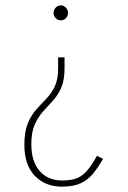

<svg xmlns="http://www.w3.org/2000/svg" viewBox="-20 -574 478 717"><path d="M207 -554Q218 -554 226 -545.5Q234 -537 234 -526Q234 -514 226 -506Q218 -498 207 -498Q196 -498 188 -506Q180 -514 180 -526Q180 -537 188 -545.5Q196 -554 207 -554ZM221 -360V-319Q221 -274 208.5 -246Q196 -218 177.5 -198Q159 -178 140.5 -157.5Q122 -137 109.5 -108.5Q97 -80 97 -35Q97 29 128 64.5Q159 100 213 100Q248 100 269.5 90.5Q291 81 307.5 60.5Q324 40 342 8L365 19Q346 52 327 75Q308 98 281 110.5Q254 123 211 123Q149 123 110 82.5Q71 42 71 -33Q71 -82 83.5 -112.5Q96 -143 115 -164.5Q134 -186 153 -205.5Q172 -225 184.5 -251Q197 -277 197 -319V-360Z"/></svg>

Font: Inconsolata SemiCondensed ExtraLight
Style: Regular
Weight: 200
Width: 4
Monospace: yes
Designer: Raph Levien, Cyreal, Brenton Simpson
Foundry: Raph Levien, Cyreal, Google
Version: Version 3.100; ttfautohint (v1.8.4.7-5d5b)